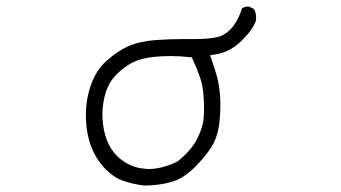

<svg xmlns="http://www.w3.org/2000/svg" viewBox="-20 -557 1040 585"><path d="M420.4 -43Q405.8 -43.9 391.6 -48.3Q359.9 -58.6 335.9 -82.5Q296.9 -122.1 292.5 -194.3Q292 -201.2 292 -207.5Q292 -237.3 299.8 -267.1Q309.6 -304.7 335 -330.1Q367.7 -362.8 403.3 -374.5Q439.9 -386.2 500.5 -386.2Q528.3 -386.2 564.5 -382.3Q579.6 -349.6 588.9 -323Q598.1 -296.4 600.1 -265.6Q601.6 -245.6 601.6 -230.7Q601.6 -215.8 601.1 -205.6Q600.1 -173.3 582 -136.7Q564.5 -100.1 522 -65.9Q504.4 -56.6 487.5 -51.3Q470.7 -45.9 456.8 -43.9Q442.9 -42 434.8 -42Q426.8 -42 420.4 -43ZM573.2 -438H538.6Q497.6 -438 455.6 -435.1Q404.8 -431.2 371.6 -416.5Q338.4 -401.9 305.2 -372.1Q272.9 -343.3 257.3 -298.8Q241.7 -254.4 241.7 -207Q241.7 -101.6 303.2 -40Q326.2 -17.1 352.1 -7.3Q384.8 4.4 419.4 8.3Q464.4 8.3 503.4 -2.9Q541 -13.7 579.1 -53.2Q617.2 -92.8 631.8 -123Q646.5 -152.8 649.4 -192.4Q651.4 -216.3 651.4 -234.4Q651.4 -252.4 650.4 -267.1Q647.9 -297.4 641.6 -321.8Q634.8 -346.7 625.5 -373.5L620.1 -388.7L635.7 -391.1Q680.2 -397.9 715.3 -432.1Q750.5 -466.3 759.8 -494.1Q760.3 -499 760.3 -503.9Q760.3 -519 753.4 -529.8L739.7 -536.6Q738.3 -537.1 735.1 -537.1Q731.9 -537.1 727.1 -535.9Q722.2 -534.7 717.3 -531.7Q709 -502.9 691.4 -478.5Q686.5 -471.7 679.2 -464.6Q671.9 -457.5 661.6 -451.7Q651.4 -445.8 639.6 -443.4Q615.7 -438 573.2 -438Z"/></svg>

Font: NaikaiFont
Style: ExtraLight
Weight: 200
Version: Version 1.89